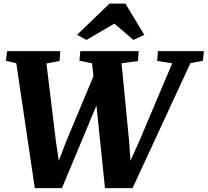

<svg xmlns="http://www.w3.org/2000/svg" viewBox="-20 -1022 1133 1048"><path d="M170 5 69 -676.5 12 -690.5 19 -743H309L305 -689.5L233.5 -675.5L285.5 -248L301 -144L340 -247L490 -605.5L482.5 -676.5L413.5 -690.5L418.5 -743H737L733 -689L643.5 -676.5L685 -248L692 -144.5L738.5 -247.5L920 -676.5L838 -689L842 -743H1093L1087.5 -690.5L1019.5 -677.5L703.5 5H553L506.5 -446L318 5ZM400.5 -832 578 -1002.5H664.5L767.5 -832L708.5 -804Q682.5 -826 656.5 -848.5Q630.5 -871 604 -893Q566 -871 528 -848.5Q490 -826 452 -804Z"/></svg>

Font: Merriweather Black
Style: Italic
Weight: 900
Italic angle: -7.8°
Designer: Eben Sorkin
Foundry: Eben Sorkin
Version: Version 2.200;gftools[0.9.31]